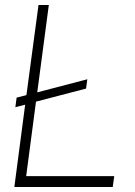

<svg xmlns="http://www.w3.org/2000/svg" viewBox="-20 -743 538 763"><path d="M84 -43 123 -339 322 -391 327 -428 128 -376 174 -723H133L85 -365L46 -355L41 -317L80 -327L37 0H428L434 -43Z"/></svg>

Font: United Sans Thin
Style: Italic
Weight: 100
Italic angle: -8°
Designer: Pablo Impallari, Rodrigo Fuenzalida (Modified by Dan O. Williams)
Version: Version 1.000;PS 001.000;hotconv 1.0.88;makeotf.lib2.5.64775